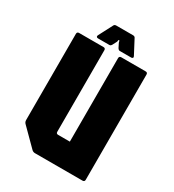

<svg xmlns="http://www.w3.org/2000/svg" viewBox="-191 -906 919 1014"><g transform="rotate(30 268.5 -399.0)"><path d="M181.5 0Q170 0 161.5 -8.5L61.5 -108.5Q53.5 -116.5 53.5 -128.5V-654Q53.5 -666.5 66 -666.5H214.5Q227 -666.5 227 -654V-157Q227 -145 239 -145H310.5V-654Q310.5 -666.5 323 -666.5H471.5Q484 -666.5 484 -654V-12.5Q484 0 471.5 0ZM166.5 -691.5Q160 -691.5 157.5 -695.5Q155 -699.5 158 -705.5L202 -790Q205.5 -798.5 216.5 -798.5H318.5Q329.5 -798.5 333 -790L377.5 -705.5Q381 -699.5 378.2 -695.5Q375.5 -691.5 369.5 -691.5H299.5Q292 -691.5 286 -701.5L273 -727.5L270.5 -738.5H264.5L263 -727.5L249.5 -701.5Q244 -691.5 236.5 -691.5Z"/></g></svg>

Font: Jaro 24pt
Style: Regular
Weight: 400
Designer: Agyei Archer, Celine Hurka, Mirko Velimirović
Version: Version 1.000